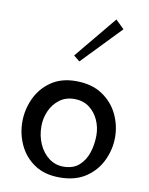

<svg xmlns="http://www.w3.org/2000/svg" viewBox="-89 -857 725 933"><g transform="rotate(10 273.5 -390.0)"><path d="M270 12Q195 12 145 -22Q95 -56 70 -110Q45 -164 45 -223Q45 -283 70 -338Q95 -393 145 -428Q195 -463 268 -463Q346 -463 398 -428.5Q450 -394 476 -340Q502 -286 502 -226Q502 -167 476 -112Q450 -57 398.5 -22.5Q347 12 270 12ZM279 -43Q327 -43 356 -69Q385 -95 398 -135.5Q411 -176 411 -220Q411 -260 395 -295.5Q379 -331 349 -353.5Q319 -376 275 -376Q233 -376 202.5 -353Q172 -330 156 -294Q140 -258 140 -218Q140 -170 158 -130Q176 -90 207.5 -66.5Q239 -43 279 -43ZM267 -560 237 -584 409 -792 451 -751Z"/></g></svg>

Font: Marhey Light Light
Style: Regular
Weight: 300
Version: Version 1.000